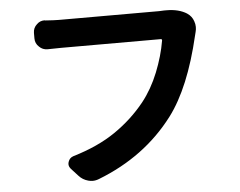

<svg xmlns="http://www.w3.org/2000/svg" viewBox="-53 -789 1105 883"><g transform="rotate(-5 500.0 -347.5)"><path d="M734.4 -721.7Q740.2 -721.7 746.1 -721.7Q802.7 -721.7 839.8 -698.2L840.8 -697.3Q861.3 -683.6 869.1 -660.2Q874 -646.5 874 -633.8Q874 -622.1 871.1 -611.3Q869.1 -603.5 867.2 -595.7Q811.5 -357.4 716.8 -232.4Q585.9 -59.6 369.1 24.4Q354.5 30.3 339.8 30.3Q330.1 30.3 319.3 27.3Q293.9 20.5 276.4 1L245.1 -33.2Q235.4 -43.9 235.4 -55.7Q235.4 -60.5 237.3 -66.4Q243.2 -85 261.7 -90.8Q377 -125 457.5 -180.2Q538.1 -235.4 597.7 -309.6Q642.6 -366.2 672.4 -440.4Q702.1 -514.6 713.9 -585Q714.8 -591.8 708 -591.8H249Q219.7 -591.8 187.5 -590.8Q186.5 -590.8 185.5 -590.8Q163.1 -590.8 147.5 -606.4Q129.9 -622.1 129.9 -645.5V-670.9Q129.9 -694.3 147.5 -710Q162.1 -724.6 182.6 -724.6Q184.6 -724.6 187.5 -723.6Q227.5 -720.7 250 -720.7H711.9Q723.6 -720.7 734.4 -721.7Z"/></g></svg>

Font: Gen Jyuu Gothic Monospace Bold
Style: Bold
Weight: 700
Designer: [Source Han Sans]
Ryoko NISHIZUKA  (kana & ideographs); Paul D. Hunt (Latin, Greek & Cyrillic); Wenlong ZHANG  (bopomofo
Version: Version 1.002.20150607